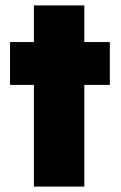

<svg xmlns="http://www.w3.org/2000/svg" viewBox="-20 -688 445 708"><path d="M105 0V-375H17V-533H105V-668H291V-533H385V-375H291V0Z"/></svg>

Font: Lexend ExtraBold
Style: Regular
Weight: 800
Designer: Bonnie Shaver-Troup, Thomas Jockin
Foundry: Lexend
Version: Version 1.007; ttfautohint (v1.8.3)